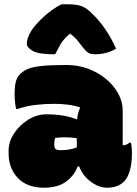

<svg xmlns="http://www.w3.org/2000/svg" viewBox="-20 -865 640 895"><path d="M552 -350V-188H556Q564 -188 571.5 -192Q579 -196 584 -200H590Q592 -195 593.5 -180.5Q595 -166 595 -149Q595 -103 585 -69.5Q575 -36 560 -21Q544 -4 523.5 3Q503 10 479 10Q442 10 404.5 -17Q367 -44 349 -89H342Q326 -46 287.5 -18Q249 10 185 10Q107 10 63.5 -35Q20 -80 20 -152V-161Q20 -204 45.5 -243Q71 -282 111.5 -307Q152 -332 195 -332Q242 -332 277.5 -325.5Q313 -319 339 -308Q343 -342 354 -364Q328 -373 297 -377Q266 -381 232 -381Q189 -381 146 -376Q103 -371 61 -357H55Q48 -391 48 -428Q48 -458 53 -481Q58 -504 74 -520Q90 -536 113.5 -545Q137 -554 178.5 -558Q220 -562 291 -562Q344 -562 391 -544.5Q438 -527 474 -497Q510 -467 531 -429Q552 -391 552 -350ZM233 -191Q233 -176 239 -170.5Q245 -165 263 -165Q306 -165 338 -178V-221Q324 -223 309.5 -224Q295 -225 282 -225Q258 -225 237 -222Q233 -210 233 -193ZM267 -845H296Q333 -845 357 -837.5Q381 -830 409 -802Q477 -737 521 -638Q477 -612 422 -612Q401 -612 389 -620.5Q377 -629 361 -651Q350 -666 338.5 -679.5Q327 -693 307 -708H306Q275 -682 261.5 -657.5Q248 -633 237 -612H231Q159 -612 132 -628Q105 -644 105 -661Q105 -674 110.5 -690Q116 -706 128 -725Q143 -747 167 -771Q191 -795 218 -815Q245 -835 267 -845Z"/></svg>

Font: Recursive Mn Csl St XBk
Style: Regular
Weight: 1000
Monospace: yes
Version: Version 1.079;hotconv 1.0.112;makeotfexe 2.5.65598; ttfautoh